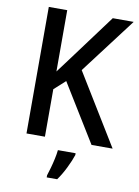

<svg xmlns="http://www.w3.org/2000/svg" viewBox="-100 -780 773 1067"><g transform="rotate(10 286.5 -246.5)"><path d="M573 0H454L254 -325L191 -268V0H87V-714H191V-368Q209 -392 229.5 -419.5Q250 -447 273 -478L448 -714H566L328 -400ZM375 71Q365 102 344 145Q323 188 299 221H240V209Q246 191 253.5 164.5Q261 138 267 110Q273 82 275 61H375Z"/></g></svg>

Font: Noto Sans Kannada SemiCondensed Medium
Style: Regular
Weight: 500
Width: 4
Designer: Jelle Bosma - Monotype Design Team
Foundry: Monotype Imaging Inc.
Version: Version 2.005; ttfautohint (v1.8.4.7-5d5b)